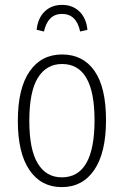

<svg xmlns="http://www.w3.org/2000/svg" viewBox="-20 -755 507 786"><path d="M414 -263Q414 -130 366 -59.5Q318 11 233 11Q148 11 100.5 -59Q53 -129 53 -260Q53 -393 101 -462.5Q149 -532 234 -532Q320 -532 367 -464.5Q414 -397 414 -263ZM100 -260Q100 -143 134.5 -86Q169 -29 233 -29Q367 -29 367 -263Q367 -493 234 -493Q170 -493 135 -436.5Q100 -380 100 -260ZM338 -633 308 -626Q293 -698 234 -698Q176 -698 160 -626L130 -633Q135 -681 163 -708Q191 -735 234 -735Q277 -735 305 -708Q333 -681 338 -633Z"/></svg>

Font: Fira Sans Extra Condensed ExtraLight
Style: Regular
Weight: 275
Width: 1
Designer: Carrois Corporate & Edenspiekermann AG
Foundry: Carrois Corporate GbR & Edenspiekermann AG
Version: Version 4.203